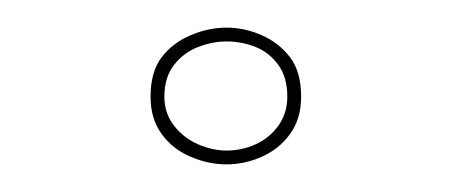

<svg xmlns="http://www.w3.org/2000/svg" viewBox="-20 -357 327 139"><path d="M144 -337Q157 -337 169.5 -331.5Q182 -326 190 -315.5Q198 -305 198 -287Q198 -271 190 -260Q182 -249 169.5 -243.5Q157 -238 144 -238Q131 -238 118 -243.5Q105 -249 97 -260Q89 -271 89 -287Q89 -305 97 -315.5Q105 -326 118 -331.5Q131 -337 144 -337ZM144 -248Q155 -248 165 -252.5Q175 -257 181.5 -266Q188 -275 188 -287Q188 -301 181.5 -310Q175 -319 165 -323Q155 -327 144 -327Q134 -327 123.5 -323Q113 -319 106 -310Q99 -301 99 -287Q99 -275 106 -266Q113 -257 123.5 -252.5Q134 -248 144 -248Z"/></svg>

Font: Kalnia Glaze Thin ExtraLight
Style: Regular
Weight: 250
Version: Version 1.110